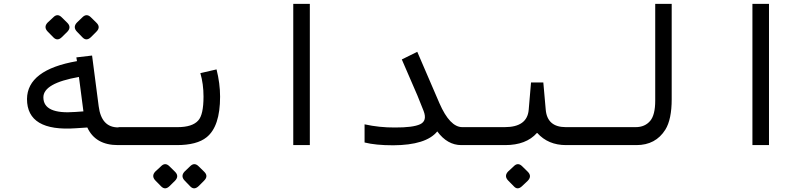

<svg xmlns="http://www.w3.org/2000/svg" viewBox="-20 -761 4254 1007"><path d="M417.5 -176.8 394 -357.4Q207.5 -324.7 207.5 -250.5Q207.5 -160.6 375.5 -173.8ZM598.6 0Q480.5 0 438 -92.3L378.9 -88.4Q121.6 -69.8 121.6 -241.7Q123 -395 383.8 -440.4L380.4 -460L462.9 -469.7L497.6 -203.6Q511.7 -92.8 599.6 -92.8H623V0ZM457.4 -669.6 486.1 -641.4Q509.6 -618.4 485.1 -594.3L456.9 -566.1Q433.4 -543.7 413 -564.6L384.2 -594.3Q360.7 -618.4 383.2 -642.4L411.4 -669.6Q434.4 -693.1 457.4 -669.6ZM304.3 -669.6 333 -641.4Q356 -618.4 333 -594.3L304.3 -566.1Q281.3 -543.7 260.4 -564.6L231.2 -594.3Q207.1 -618.4 229.6 -642.4L258.9 -669.6Q281.3 -693.1 304.3 -669.6Z M911.1 -94.2Q988.8 -94.2 1019.5 -128.9Q1047.4 -158.7 1047.4 -254.4Q1047.4 -320.8 1030.8 -377.4L1115.7 -397Q1134.3 -323.2 1134.3 -253.9Q1134.3 -97.7 1063.5 -41Q1012.7 0 907.2 0H601.6V-94.2ZM1022.3 111.7 1051.1 139.9Q1074.6 162.9 1050 186.9L1021.8 215.1Q998.3 237.6 977.9 216.7L949.2 186.9Q925.7 162.9 948.1 138.8L976.4 111.7Q999.3 88.2 1022.3 111.7ZM869.3 111.7 898 139.9Q921 162.9 898 186.9L869.3 215.1Q846.3 237.6 825.4 216.7L796.1 186.9Q772.1 162.9 794.5 138.8L823.8 111.7Q846.3 88.2 869.3 111.7Z M1518.1 -740.7H1605V0H1518.1Z M2399.4 0Q2326.2 0 2273.4 -71.8Q2215.3 0 2042.5 1Q1949.7 1 1892.1 -13.7V-108.9Q1970.2 -91.8 2050.8 -92.3Q2146 -91.8 2183.6 -109.4Q2221.7 -127.4 2201.7 -179.2Q2173.8 -250.5 2169.4 -259.8L2087.4 -449.2L2168.5 -489.3L2284.7 -219.7Q2339.4 -94.2 2404.8 -94.2H2427.2V0Z M2795.9 -63.5Q2739.7 0 2629.4 0H2407.7V-94.2H2627Q2745.1 -94.2 2752.9 -185.1L2765.1 -328.6H2829.6L2842.3 -185.1Q2850.6 -94.2 2947.3 -94.2H3035.2V0H2948.7Q2855 0 2797.9 -63.5H2796.9ZM2719.4 111.7 2748.1 139.9Q2771.1 162.9 2748.1 186.9L2718.3 215.1Q2694.8 237.6 2675.5 216.7L2646.2 186.9Q2622.2 162.9 2644.6 138.8L2673.9 111.7Q2696.4 88.2 2719.4 111.7Z M3502.9 -240.7Q3502.9 -134.8 3469.7 -81.1Q3418.9 0 3317.9 0H3001V-94.2H3314Q3362.3 -94.2 3390.1 -127Q3416.5 -158.2 3416.5 -233.4V-740.7H3502.9Z M3926.3 -740.7H4013.2V0H3926.3Z"/></svg>

Font: Vazir Code Hack
Style: Code-Hack
Weight: 400
Foundry: DejaVu fonts team - Redesigned by Saber Rastikerdar
Version: Version 1.1.2